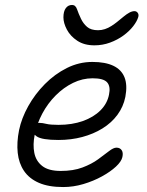

<svg xmlns="http://www.w3.org/2000/svg" viewBox="-20 -745 592 775"><path d="M235 10Q176 10 137 -7Q98 -24 77 -55Q56 -86 51.5 -128Q47 -170 57 -220Q67 -268 94 -316.5Q121 -365 161 -405.5Q201 -446 250 -470.5Q299 -495 353 -495Q405 -495 437.5 -479.5Q470 -464 482.5 -433Q495 -402 486 -354Q478 -314 454 -281.5Q430 -249 393.5 -226.5Q357 -204 312 -192Q267 -180 216 -180Q149 -180 128 -194.5Q107 -209 110 -227Q112 -238 119 -243.5Q126 -249 140 -249Q151 -249 167 -245Q183 -241 216 -241Q271 -241 314.5 -256.5Q358 -272 385.5 -299.5Q413 -327 420 -363Q427 -396 412.5 -412.5Q398 -429 354 -429Q313 -429 275 -410.5Q237 -392 205 -360Q173 -328 151 -287Q129 -246 120 -201Q112 -161 118.5 -128Q125 -95 150.5 -75Q176 -55 225 -55Q276 -55 313 -69Q350 -83 376 -102Q402 -121 420 -135Q438 -149 450 -149Q464 -149 471 -139Q478 -129 474 -111Q470 -93 448 -72.5Q426 -52 391.5 -33Q357 -14 316.5 -2Q276 10 235 10ZM361 -562Q320 -562 292 -580.5Q264 -599 250 -625.5Q236 -652 236 -675Q236 -699 245.5 -712Q255 -725 271 -725Q285 -725 291 -707.5Q297 -690 307 -669Q316 -650 331.5 -636.5Q347 -623 376 -623Q390 -623 403.5 -627.5Q417 -632 429.5 -640Q442 -648 452 -656Q467 -668 479 -678Q491 -688 502 -694Q513 -700 523 -700Q531 -700 536 -693Q541 -686 538 -676Q533 -659 517.5 -639Q502 -619 478 -601.5Q454 -584 424 -573Q394 -562 361 -562Z"/></svg>

Font: Shantell Sans Light
Style: Italic
Weight: 300
Italic angle: -11°
Designer: Stephen Nixon, Anya Danilova, Shantell Martin
Foundry: Arrow Type
Version: Version 1.008;[ac192a2d6]